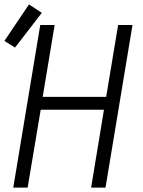

<svg xmlns="http://www.w3.org/2000/svg" viewBox="-25 -848 645 868"><path d="M35 0 157 -735H222L168 -410H455L509 -735H574L452 0H387L445 -352H159L100 0ZM43 -633 -5 -663 106 -828 164 -790Z"/></svg>

Font: Iosevka SS04 Lt Ex Obl
Style: Regular
Weight: 300
Width: 7
Italic angle: -9°
Monospace: yes
Designer: Belleve Invis
Foundry: Belleve Invis
Version: Version 19.0.0; ttfautohint (v1.8.4)